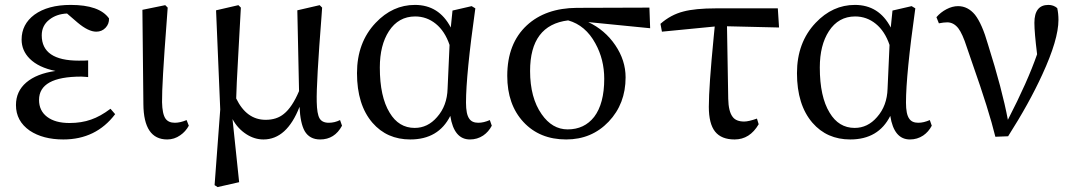

<svg xmlns="http://www.w3.org/2000/svg" viewBox="-20 -554 4373 782"><path d="M238 14Q155 14 101 -22Q45 -61 45 -126Q45 -182 87 -218Q129 -254 206 -265Q137 -279 101 -315Q68 -348 68 -393Q68 -455 120 -494Q175 -534 268 -534Q385 -534 424 -479Q425 -457 410 -441Q395 -425 372 -425Q340 -425 296 -462L253 -499Q210 -497 181 -474Q150 -450 150 -410Q150 -307 301 -307Q329 -307 339 -308V-240Q335 -240 328 -241Q315 -242 311 -242Q139 -242 139 -147Q139 -103 172 -78Q205 -53 263 -53Q312 -53 351 -67Q389 -80 430 -111L449 -89Q371 14 238 14Z M661 14Q565 14 564 -130L560 -514L653 -533L663 -523Q662 -504 659 -468Q639 -208 640 -138Q641 -90 654 -71Q666 -54 692 -54Q714 -54 740 -65L749 -42Q736 -18 714 -3Q690 14 661 14Z M866 208 854 200 877 -108 860 -512 951 -533 961 -523Q957 -442 950 -323Q943 -201 942 -153Q984 -66 1062 -66Q1107 -66 1136 -90Q1170 -117 1198 -183L1191 -512L1282 -533L1292 -523Q1291 -513 1290 -494Q1268 -213 1270 -139Q1271 -90 1281.5 -72Q1292 -54 1319 -54Q1343 -54 1365 -65L1373 -42Q1343 14 1284 14Q1241 14 1221 -20Q1203 -52 1200 -119Q1148 14 1053 14Q1017 14 984 -7Q948 -30 927 -69L954 188Z M1651 14Q1556 14 1497 -54Q1434 -127 1434 -256Q1434 -381 1510 -461Q1579 -534 1670 -534Q1768 -534 1816 -442L1823 -511L1901 -529L1916 -520Q1878 -250 1878 -136Q1878 -89 1891 -71Q1902 -54 1928 -54Q1950 -54 1975 -65L1983 -42Q1970 -17 1948 -2Q1924 14 1894 14Q1829 14 1814 -82Q1766 14 1651 14ZM1669 -33Q1722 -33 1760 -77Q1801 -123 1803 -193L1811 -371Q1792 -427 1755 -457Q1718 -487 1671 -487Q1603 -487 1564 -427Q1527 -370 1527 -279Q1527 -160 1567 -95Q1604 -33 1669 -33Z M2286 14Q2178 14 2112 -57Q2046 -128 2046 -245Q2046 -377 2126 -451Q2202 -521 2329 -522L2625 -523L2628 -439L2376 -464Q2444 -432 2486 -370Q2528 -308 2528 -239Q2528 -131 2459 -58.5Q2390 14 2286 14ZM2292 -27Q2360 -27 2400 -78Q2441 -132 2441 -233Q2441 -312 2405 -377Q2365 -451 2294 -471Q2139 -452 2139 -265Q2139 -156 2186 -89Q2229 -27 2292 -27Z M2972 14Q2918 14 2892.5 -18Q2867 -50 2867 -119Q2867 -201 2887 -405Q2890 -433 2891 -446L2676 -425L2670 -457Q2712 -494 2763 -507Q2811 -520 2897 -520H3148L3153 -442L2941 -447L2946 -152Q2947 -100 2964 -78Q2978 -59 3011 -59Q3029 -59 3063 -71L3070 -48Q3034 14 2972 14Z M3443 14Q3348 14 3289 -54Q3226 -127 3226 -256Q3226 -381 3302 -461Q3371 -534 3462 -534Q3560 -534 3608 -442L3615 -511L3693 -529L3708 -520Q3670 -250 3670 -136Q3670 -89 3683 -71Q3694 -54 3720 -54Q3742 -54 3767 -65L3775 -42Q3762 -17 3740 -2Q3716 14 3686 14Q3621 14 3606 -82Q3558 14 3443 14ZM3461 -33Q3514 -33 3552 -77Q3593 -123 3595 -193L3603 -371Q3584 -427 3547 -457Q3510 -487 3463 -487Q3395 -487 3356 -427Q3319 -370 3319 -279Q3319 -160 3359 -95Q3396 -33 3461 -33Z M4034 3Q4008 -104 3941 -294Q3926 -339 3918 -361Q3900 -417 3883 -439Q3864 -463 3838 -463Q3824 -463 3804 -459L3794 -484Q3811 -504 3835 -516.5Q3859 -529 3882 -529Q3922 -529 3951 -494Q3980 -457 4004 -373Q4062 -189 4085 -66Q4166 -223 4204 -333Q4193 -422 4193 -461Q4193 -534 4250 -534Q4271 -534 4286 -521Q4291 -499 4291 -473Q4291 -393 4225 -250Q4172 -134 4086 1Z"/></svg>

Font: GenRyuMin TW M
Style: Regular
Weight: 500
Version: Version 1.501;PS 1;hotconv 16.6.51;makeotf.lib2.5.65220